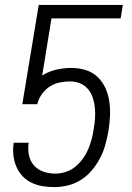

<svg xmlns="http://www.w3.org/2000/svg" viewBox="-20 -755 540 783"><path d="M202 8Q176 8 152.5 4Q129 0 107.5 -10.5Q86 -21 70.5 -38Q55 -55 46 -77Q37 -99 34.5 -123.5Q32 -148 36 -173H97Q93 -147 98 -122.5Q103 -98 118.5 -80.5Q134 -63 157 -55Q180 -47 206 -47Q227 -47 248.5 -54Q270 -61 287 -75Q304 -89 317.5 -107.5Q331 -126 339.5 -146Q348 -166 353.5 -186.5Q359 -207 362 -228Q366 -250 367.5 -272Q369 -294 367 -315Q365 -336 358.5 -356Q352 -376 339 -391.5Q326 -407 307 -415Q288 -423 266 -423Q245 -423 223 -418.5Q201 -414 182 -401.5Q163 -389 150 -370Q137 -351 132 -330H71L138 -735H481L472 -680H190L152 -447Q179 -464 209.5 -471Q240 -478 270 -478Q301 -478 329 -469.5Q357 -461 377.5 -441.5Q398 -422 410 -395.5Q422 -369 426 -340Q430 -311 428.5 -280.5Q427 -250 422 -219Q417 -192 409.5 -164.5Q402 -137 388.5 -111Q375 -85 355.5 -61.5Q336 -38 311 -22Q286 -6 257.5 1Q229 8 202 8Z"/></svg>

Font: Iosevka Light
Style: Italic
Weight: 300
Italic angle: -9°
Monospace: yes
Designer: Belleve Invis
Foundry: Belleve Invis
Version: Version 32.5.0; ttfautohint (v1.8.4)